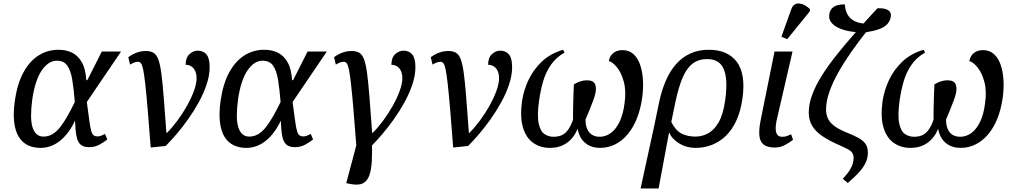

<svg xmlns="http://www.w3.org/2000/svg" viewBox="-20 -828 5762 1088"><path d="M209 10Q169 10 138 -5Q107 -20 87 -51.5Q67 -83 60.5 -134Q54 -185 64 -257Q78 -354 113 -418Q148 -482 199 -514Q250 -546 311 -546Q355 -546 388.5 -529.5Q422 -513 443.5 -475.5Q465 -438 469 -374H475L557 -536H666L472 -250Q481 -185 486 -146Q491 -107 496.5 -87.5Q502 -68 510.5 -61.5Q519 -55 533 -55Q544 -55 554.5 -59.5Q565 -64 575 -69L588 -38Q573 -25 545.5 -9.5Q518 6 485 6Q454 6 437 -8.5Q420 -23 413.5 -56Q407 -89 405 -145Q391 -113 371 -85Q351 -57 326.5 -35.5Q302 -14 272.5 -2Q243 10 209 10ZM226 -54Q255 -54 278.5 -68.5Q302 -83 322.5 -109.5Q343 -136 363 -171.5Q383 -207 404 -250Q398 -324 389.5 -376Q381 -428 361.5 -456Q342 -484 302 -484Q278 -484 256.5 -470Q235 -456 216.5 -429Q198 -402 184.5 -361Q171 -320 163 -266Q156 -213 156 -173Q156 -133 164.5 -106.5Q173 -80 188.5 -67Q204 -54 226 -54Z M707 -504Q732 -522 756.5 -530.5Q781 -539 806 -539Q832 -539 849 -529.5Q866 -520 876.5 -493Q887 -466 894 -414.5Q901 -363 907.5 -280Q914 -197 923 -75H926Q956 -105 986 -145.5Q1016 -186 1040.5 -230Q1065 -274 1079.5 -314.5Q1094 -355 1094 -385Q1094 -420 1077 -440.5Q1060 -461 1032 -461Q1032 -502 1054 -521.5Q1076 -541 1100 -541Q1132 -541 1150 -519.5Q1168 -498 1168 -448Q1168 -401 1151 -350Q1134 -299 1106.5 -249Q1079 -199 1046 -152.5Q1013 -106 979.5 -67Q946 -28 919 -1L834 8Q824 -124 816.5 -212Q809 -300 803 -353Q797 -406 791.5 -433Q786 -460 779 -469Q772 -478 762 -478Q752 -478 741.5 -474Q731 -470 717 -462Z M1375 10Q1335 10 1304 -5Q1273 -20 1253 -51.5Q1233 -83 1226.5 -134Q1220 -185 1230 -257Q1244 -354 1279 -418Q1314 -482 1365 -514Q1416 -546 1477 -546Q1521 -546 1554.5 -529.5Q1588 -513 1609.5 -475.5Q1631 -438 1635 -374H1641L1723 -536H1832L1638 -250Q1647 -185 1652 -146Q1657 -107 1662.5 -87.5Q1668 -68 1676.5 -61.5Q1685 -55 1699 -55Q1710 -55 1720.5 -59.5Q1731 -64 1741 -69L1754 -38Q1739 -25 1711.5 -9.5Q1684 6 1651 6Q1620 6 1603 -8.5Q1586 -23 1579.5 -56Q1573 -89 1571 -145Q1557 -113 1537 -85Q1517 -57 1492.5 -35.5Q1468 -14 1438.5 -2Q1409 10 1375 10ZM1392 -54Q1421 -54 1444.5 -68.5Q1468 -83 1488.5 -109.5Q1509 -136 1529 -171.5Q1549 -207 1570 -250Q1564 -324 1555.5 -376Q1547 -428 1527.5 -456Q1508 -484 1468 -484Q1444 -484 1422.5 -470Q1401 -456 1382.5 -429Q1364 -402 1350.5 -361Q1337 -320 1329 -266Q1322 -213 1322 -173Q1322 -133 1330.5 -106.5Q1339 -80 1354.5 -67Q1370 -54 1392 -54Z M1968 215 1942 210 2004 -23 2087 -40Q2090 32 2087 84Q2084 136 2072 168Q2060 200 2035 211.5Q2010 223 1968 215ZM1873 -504Q1898 -522 1922.5 -530.5Q1947 -539 1972 -539Q1998 -539 2015 -529.5Q2032 -520 2042.5 -493Q2053 -466 2060 -414.5Q2067 -363 2073.5 -280Q2080 -197 2089 -75H2092Q2122 -105 2152 -145.5Q2182 -186 2206.5 -230Q2231 -274 2245.5 -314.5Q2260 -355 2260 -385Q2260 -420 2243 -440.5Q2226 -461 2198 -461Q2198 -502 2220 -521.5Q2242 -541 2266 -541Q2298 -541 2316 -519.5Q2334 -498 2334 -448Q2334 -401 2317 -350Q2300 -299 2272.5 -249Q2245 -199 2212 -152.5Q2179 -106 2145.5 -67Q2112 -28 2085 -1L2000 8Q1990 -124 1982.5 -212Q1975 -300 1969 -353Q1963 -406 1957.5 -433Q1952 -460 1945 -469Q1938 -478 1928 -478Q1918 -478 1907.5 -474Q1897 -470 1883 -462Z M2421 -504Q2446 -522 2470.5 -530.5Q2495 -539 2520 -539Q2546 -539 2563 -529.5Q2580 -520 2590.5 -493Q2601 -466 2608 -414.5Q2615 -363 2621.5 -280Q2628 -197 2637 -75H2640Q2670 -105 2700 -145.5Q2730 -186 2754.5 -230Q2779 -274 2793.5 -314.5Q2808 -355 2808 -385Q2808 -420 2791 -440.5Q2774 -461 2746 -461Q2746 -502 2768 -521.5Q2790 -541 2814 -541Q2846 -541 2864 -519.5Q2882 -498 2882 -448Q2882 -401 2865 -350Q2848 -299 2820.5 -249Q2793 -199 2760 -152.5Q2727 -106 2693.5 -67Q2660 -28 2633 -1L2548 8Q2538 -124 2530.5 -212Q2523 -300 2517 -353Q2511 -406 2505.5 -433Q2500 -460 2493 -469Q2486 -478 2476 -478Q2466 -478 2455.5 -474Q2445 -470 2431 -462Z M2938 -254Q2947 -315 2974.5 -374Q3002 -433 3050.5 -479Q3099 -525 3171 -546L3179 -530Q3130 -502 3101 -459.5Q3072 -417 3057.5 -366Q3043 -315 3035 -260Q3023 -174 3032.5 -129Q3042 -84 3065 -68.5Q3088 -53 3117 -53Q3143 -53 3162.5 -61.5Q3182 -70 3198 -91Q3214 -112 3227 -149Q3227 -179 3227.5 -215Q3228 -251 3229.5 -286.5Q3231 -322 3232 -350Q3249 -360 3267.5 -366.5Q3286 -373 3305 -373Q3342 -373 3351.5 -352Q3361 -331 3354 -299Q3351 -284 3340 -254.5Q3329 -225 3317 -196Q3305 -167 3298 -151Q3298 -117 3308 -95.5Q3318 -74 3336 -63.5Q3354 -53 3378 -53Q3412 -53 3441 -74Q3470 -95 3490.5 -137Q3511 -179 3519 -242Q3529 -313 3515 -364.5Q3501 -416 3476.5 -446Q3452 -476 3430 -482Q3435 -511 3455.5 -527.5Q3476 -544 3507 -544Q3545 -544 3570 -521Q3595 -498 3608 -459Q3621 -420 3623.5 -372Q3626 -324 3619 -274Q3610 -210 3589.5 -158Q3569 -106 3538 -68.5Q3507 -31 3467 -10.5Q3427 10 3380 10Q3339 10 3310 -8Q3281 -26 3266 -57Q3251 -88 3251 -127L3262 -125Q3252 -87 3230.5 -56.5Q3209 -26 3175.5 -8Q3142 10 3096 10Q3042 10 3001.5 -18.5Q2961 -47 2943.5 -105.5Q2926 -164 2938 -254Z M3716 -253Q3730 -318 3753.5 -372Q3777 -426 3811.5 -465Q3846 -504 3892 -525Q3938 -546 3996 -546Q4104 -546 4155.5 -477Q4207 -408 4187 -268Q4177 -198 4153 -145.5Q4129 -93 4093.5 -58.5Q4058 -24 4014 -7Q3970 10 3922 10Q3870 10 3828.5 -15.5Q3787 -41 3773 -76H3771L3712 240H3610L3686 -109ZM3921 -54Q3958 -54 3992 -72Q4026 -90 4052 -134.5Q4078 -179 4089 -258Q4100 -333 4094 -385.5Q4088 -438 4062.5 -465.5Q4037 -493 3987 -493Q3937 -493 3903.5 -466.5Q3870 -440 3847.5 -386.5Q3825 -333 3808 -253L3784 -137Q3808 -89 3841.5 -71.5Q3875 -54 3921 -54Z M4371 8Q4328 8 4307 -9Q4286 -26 4283 -60.5Q4280 -95 4290 -145L4369 -536H4471L4380 -142Q4375 -118 4375.5 -97.5Q4376 -77 4384.5 -65Q4393 -53 4411 -53Q4428 -53 4438 -56.5Q4448 -60 4463 -67L4474 -36Q4458 -23 4430.5 -7.5Q4403 8 4371 8ZM4441 -606 4408 -620 4464 -776Q4471 -795 4483.5 -802.5Q4496 -810 4511.5 -808Q4527 -806 4542 -797.5Q4557 -789 4570 -776L4569 -764Z M4784 209 4756 185Q4784 155 4796.5 134Q4809 113 4813 97Q4817 81 4817 66Q4817 41 4799.5 27.5Q4782 14 4744 -2Q4681 -29 4641 -56Q4601 -83 4582 -115.5Q4563 -148 4563 -190Q4563 -238 4582 -290Q4601 -342 4636 -398Q4671 -454 4719.5 -515Q4768 -576 4826.5 -642.5Q4885 -709 4952 -781Q4993 -783 5012.5 -770.5Q5032 -758 5028 -735Q5025 -710 5008.5 -692Q4992 -674 4962 -663Q4932 -652 4887 -645Q4845 -592 4804.5 -534.5Q4764 -477 4731.5 -419.5Q4699 -362 4680 -308Q4661 -254 4661 -207Q4661 -182 4670.5 -159Q4680 -136 4705.5 -116Q4731 -96 4778 -77Q4816 -62 4843 -47.5Q4870 -33 4884 -13.5Q4898 6 4898 38Q4898 66 4886 92.5Q4874 119 4849 147Q4824 175 4784 209ZM4880 -644Q4815 -644 4768.5 -656.5Q4722 -669 4698.5 -692Q4675 -715 4679 -745Q4683 -771 4697.5 -783.5Q4712 -796 4731.5 -800Q4751 -804 4767 -803Q4769 -778 4777 -758Q4785 -738 4800.5 -723.5Q4816 -709 4841.5 -701Q4867 -693 4904 -693Z M4981 -254Q4990 -315 5017.5 -374Q5045 -433 5093.5 -479Q5142 -525 5214 -546L5222 -530Q5173 -502 5144 -459.5Q5115 -417 5100.5 -366Q5086 -315 5078 -260Q5066 -174 5075.5 -129Q5085 -84 5108 -68.5Q5131 -53 5160 -53Q5186 -53 5205.5 -61.5Q5225 -70 5241 -91Q5257 -112 5270 -149Q5270 -179 5270.5 -215Q5271 -251 5272.5 -286.5Q5274 -322 5275 -350Q5292 -360 5310.5 -366.5Q5329 -373 5348 -373Q5385 -373 5394.5 -352Q5404 -331 5397 -299Q5394 -284 5383 -254.5Q5372 -225 5360 -196Q5348 -167 5341 -151Q5341 -117 5351 -95.5Q5361 -74 5379 -63.5Q5397 -53 5421 -53Q5455 -53 5484 -74Q5513 -95 5533.5 -137Q5554 -179 5562 -242Q5572 -313 5558 -364.5Q5544 -416 5519.5 -446Q5495 -476 5473 -482Q5478 -511 5498.5 -527.5Q5519 -544 5550 -544Q5588 -544 5613 -521Q5638 -498 5651 -459Q5664 -420 5666.5 -372Q5669 -324 5662 -274Q5653 -210 5632.5 -158Q5612 -106 5581 -68.5Q5550 -31 5510 -10.5Q5470 10 5423 10Q5382 10 5353 -8Q5324 -26 5309 -57Q5294 -88 5294 -127L5305 -125Q5295 -87 5273.5 -56.5Q5252 -26 5218.5 -8Q5185 10 5139 10Q5085 10 5044.5 -18.5Q5004 -47 4986.5 -105.5Q4969 -164 4981 -254Z"/></svg>

Font: Noto Serif
Style: Italic
Weight: 400
Italic angle: -12°
Designer: Monotype Design Team
Foundry: Monotype Imaging Inc.
Version: Version 2.013